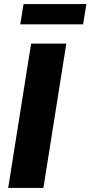

<svg xmlns="http://www.w3.org/2000/svg" viewBox="-20 -918 442 938"><path d="M20 0 132 -705H304L192 0ZM79 -799 95 -898H402L386 -799Z"/></svg>

Font: Nunito Sans 10pt Condensed Black
Style: Italic
Weight: 900
Width: 3
Italic angle: -9°
Designer: Vernon Adams
Foundry: Vernon Adams
Version: Version 3.101;gftools[0.9.27]